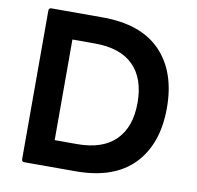

<svg xmlns="http://www.w3.org/2000/svg" viewBox="-81 -818 926 902"><g transform="rotate(10 382.0 -367.0)"><path d="M93 0Q80 0 80 -13V-721Q80 -734 93 -734H337Q520 -734 614 -637Q708 -540 708 -367Q708 -195 614 -97.5Q520 0 337 0ZM322 -607H215V-127H322Q444 -127 506 -189.5Q568 -252 568 -367Q568 -483 506 -545Q444 -607 322 -607Z"/></g></svg>

Font: LINE Seed Sans App
Style: Bold
Weight: 700
Designer: LINE VX Design & Dalton Maag Ltd & Sandoll Inc
Foundry: Dalton Maag Ltd
Version: Version 1.003